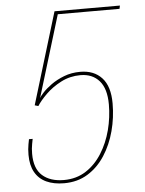

<svg xmlns="http://www.w3.org/2000/svg" viewBox="-53 -781 628 832"><g transform="rotate(-5 261.0 -365.0)"><path d="M497 -723.5H228.5L120.5 -368.5Q123.5 -375 137.8 -390.8Q152 -406.5 176.2 -424Q200.5 -441.5 232.8 -454Q265 -466.5 303.5 -466.5Q363 -466.5 397.2 -429.5Q431.5 -392.5 431.5 -318Q431.5 -256.5 416 -198.2Q400.5 -140 370.2 -93.2Q340 -46.5 295.5 -19Q251 8.5 192.5 8.5Q147.5 8.5 115.2 -6.5Q83 -21.5 66 -51.8Q49 -82 49 -127.5Q49 -153 52.8 -173Q56.5 -193 57 -195H73Q72.5 -192 68.8 -173Q65 -154 65 -130.5Q65 -66 99.2 -35.8Q133.5 -5.5 192.5 -5.5Q247 -5.5 288.5 -32.2Q330 -59 358.2 -104Q386.5 -149 400.8 -204Q415 -259 415 -315Q415 -383.5 385 -417.8Q355 -452 303 -452Q257.5 -452 218.8 -432Q180 -412 152 -384.5Q124 -357 110 -334.5L94.5 -339L215.5 -737.5H500Z"/></g></svg>

Font: Epilogue Thin
Style: Italic
Weight: 250
Italic angle: -12°
Designer: Tyler Finck
Foundry: Etcetera Type Co
Version: Version 2.112